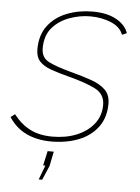

<svg xmlns="http://www.w3.org/2000/svg" viewBox="-63 -567 564 775"><g transform="rotate(5 219.0 -180.0)"><path d="M159 10Q103 10 59.5 -10.5Q16 -31 -12 -74L5 -87Q35 -48 73 -29Q111 -10 163 -10Q218 -10 261.5 -28Q305 -46 330.5 -78.5Q356 -111 356 -155Q356 -199 317 -219Q278 -239 208 -257Q165 -268 134.5 -279Q104 -290 88 -307.5Q72 -325 72 -356Q72 -414 101 -452Q130 -490 178 -508.5Q226 -527 281 -527Q341 -527 378.5 -505.5Q416 -484 426 -452L407 -444Q396 -475 358 -491Q320 -507 273 -507Q232 -507 190 -492Q148 -477 120.5 -445.5Q93 -414 93 -362Q93 -324 123.5 -308.5Q154 -293 213 -277Q263 -264 299.5 -251Q336 -238 356.5 -217.5Q377 -197 377 -162Q377 -106 348.5 -67.5Q320 -29 271 -9.5Q222 10 159 10ZM123 167 145 109H136L149 50H174L162 109L137 167Z"/></g></svg>

Font: Raleway Thin Thin
Style: Italic
Weight: 250
Italic angle: -12°
Version: Version 4.026